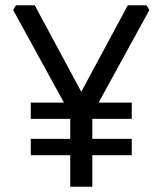

<svg xmlns="http://www.w3.org/2000/svg" viewBox="-20 -710 618 730"><path d="M30 -672 41 -690H112L289 -361L466 -690H537L548 -672L355 -320H481V-258H331V-182H481V-120H331V0H247V-120H97V-182H247V-258H97V-320H223Z"/></svg>

Font: Oxanium
Style: Regular
Weight: 400
Designer: Severin Meyer
Version: Version 1.001